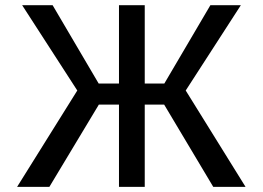

<svg xmlns="http://www.w3.org/2000/svg" viewBox="-20 -732 1029 752"><path d="M815.3 0 622.9 -322.4H546.9V0H446V-322.4H367.2L173.3 0H46.9L282.7 -377.5L66.8 -711.6H186.1L366.5 -404.8H446V-711.6H546.9V-404.8H623.6L804 -711.6H923.3L707.4 -377.5L941.8 0Z"/></svg>

Font: Interface
Style: Regular
Weight: 400
Designer: Rasmus Andersson
Foundry: rsms
Version: Version 1.8